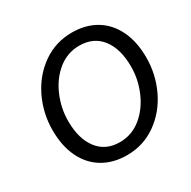

<svg xmlns="http://www.w3.org/2000/svg" viewBox="-165 -896 1068 1071"><g transform="rotate(-30 369.5 -360.5)"><path d="M65 -315Q65 -424 111.5 -520.5Q158 -617 241.5 -675.5Q325 -734 430 -734Q518 -734 583.5 -695Q649 -656 685 -582Q721 -508 721 -406Q721 -298 675 -201.5Q629 -105 545.5 -46Q462 13 357 13Q269 13 203 -26Q137 -65 101 -139Q65 -213 65 -315ZM622 -404Q622 -519 571.5 -584.5Q521 -650 429 -650Q352 -650 292 -601.5Q232 -553 199 -475.5Q166 -398 166 -316Q166 -202 216.5 -136Q267 -70 358 -70Q435 -70 495 -118.5Q555 -167 588.5 -244.5Q622 -322 622 -404Z"/></g></svg>

Font: Nebula Sans Medium
Style: Regular
Weight: 500
Italic angle: -9°
Designer: Paul D. Hunt for Adobe (as Source Sans)
Foundry: Nebula Entertainment & Broadcasting LLC
Version: Version 1.010